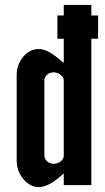

<svg xmlns="http://www.w3.org/2000/svg" viewBox="-20 -755 430 783"><path d="M138 8Q180.5 8 240 -48V0H352.5V-597H380V-692H352.5V-735H240V-692H214V-597H240V-498.5Q203.5 -530 181 -542.5Q158.5 -555 138 -555Q101 -555 74.5 -523.2Q48 -491.5 48 -448V-99Q48 -71.5 60.5 -47Q73 -22.5 93.5 -7.2Q114 8 138 8ZM199 -87Q183 -87 172 -97.2Q161 -107.5 161 -120V-427Q161 -440 172 -450Q183 -460 198.5 -460Q214.5 -460 227.2 -449.5Q240 -439 240 -427V-120Q240 -107 227.5 -97Q215 -87 199 -87Z"/></svg>

Font: League Gothic SemiExpanded
Style: Regular
Weight: 400
Width: 6
Designer: The League of Moveable Type
Version: Version 1.600; ttfautohint (v1.8.3)